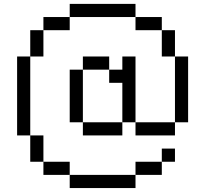

<svg xmlns="http://www.w3.org/2000/svg" viewBox="-20 -953 1040 973"><path d="M600 -333.3V-266.7H400V-333.3ZM600 -600V-666.7H666.7V-333.3H600V-533.3H533.3V-600ZM866.7 -800V-666.7H800V-800ZM866.7 -133.3H800V-200H866.7ZM866.7 -333.3V-266.7H666.7V-333.3ZM866.7 -666.7H933.3V-333.3H866.7ZM533.3 -666.7V-600H400V-666.7ZM200 -800V-866.7H333.3V-800ZM200 -133.3H333.3V-66.7H200ZM200 -266.7V-133.3H133.3V-266.7ZM200 -666.7H133.3V-800H200ZM800 -133.3V-66.7H666.7V-133.3ZM800 -800H666.7V-866.7H800ZM133.3 -266.7H66.7V-666.7H133.3ZM400 -333.3H333.3V-600H400ZM666.7 -66.7V0H333.3V-66.7ZM666.7 -933.3V-866.7H333.3V-933.3Z"/></svg>

Font: Galmuri14 Regular
Style: Regular
Weight: 400
Designer: Lee Minseo (quiple)
Version: Version 2.399;hotconv 1.1.1;makeotfexe 2.6.0 DEVELOPMENT